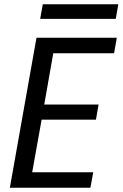

<svg xmlns="http://www.w3.org/2000/svg" viewBox="-20 -874 571 894"><path d="M523.9 -698.2 511.2 -626H228L186 -387.2H439L426.8 -316.9H173.8L129.9 -71.8H414.1L400.9 0H25.9L149.9 -698.2ZM167 -786.1 179.2 -854H530.8L519 -786.1Z"/></svg>

Font: Poppins
Style: Italic
Weight: 400
Italic angle: -10°
Designer: Ninad Kale (Devanagari), Jonny Pinhorn (Latin)
Foundry: Indian Type Foundry
Version: Version 3.200;PS 1.000;hotconv 16.6.54;makeotf.lib2.5.65590